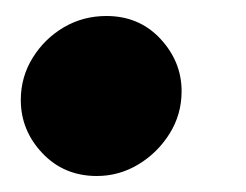

<svg xmlns="http://www.w3.org/2000/svg" viewBox="-20 -208 307 240"><path d="M101 12Q60 12 33 -16.5Q6 -45 6 -83Q6 -112 21 -136Q36 -160 60 -174Q84 -188 113 -188Q154 -188 180.5 -159.5Q207 -131 207 -94Q207 -65 192 -41Q177 -17 153 -2.5Q129 12 101 12Z"/></svg>

Font: MuseoModerno Thin ExtraBold
Style: Italic
Weight: 800
Italic angle: -9°
Version: Version 1.003